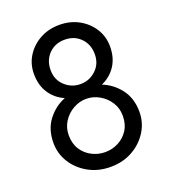

<svg xmlns="http://www.w3.org/2000/svg" viewBox="-132 -807 811 915"><g transform="rotate(-20 273.0 -350.0)"><path d="M55 -190Q55 -259 90.5 -305.5Q126 -352 179 -373Q133 -393 106.5 -433.5Q80 -474 80 -531Q80 -581 105.5 -621.5Q131 -662 174.5 -686Q218 -710 273 -710Q328 -710 371.5 -686Q415 -662 440.5 -621.5Q466 -581 466 -531Q466 -474 439.5 -433.5Q413 -393 367 -373Q420 -352 455.5 -305.5Q491 -259 491 -190Q491 -136 462.5 -90.5Q434 -45 385 -17.5Q336 10 273 10Q211 10 161.5 -17.5Q112 -45 83.5 -90.5Q55 -136 55 -190ZM161 -521Q161 -472 194.5 -441Q228 -410 273 -410Q318 -410 351.5 -441Q385 -472 385 -521Q385 -571 353.5 -603Q322 -635 273 -635Q224 -635 192.5 -603Q161 -571 161 -521ZM136 -200Q136 -157 155.5 -127Q175 -97 206.5 -81Q238 -65 273 -65Q308 -65 339.5 -81Q371 -97 390.5 -127Q410 -157 410 -200Q410 -238 390.5 -268.5Q371 -299 339.5 -317Q308 -335 273 -335Q238 -335 206.5 -317Q175 -299 155.5 -268.5Q136 -238 136 -200Z"/></g></svg>

Font: Von Book
Style: Regular
Weight: 400
Version: Version 4.000; ttfautohint (v1.8.4.7-5d5b)